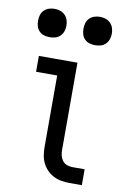

<svg xmlns="http://www.w3.org/2000/svg" viewBox="-84 -783 543 833"><g transform="rotate(10 187.5 -366.5)"><path d="M283 0Q265 0 247 -3Q229 -6 213 -14Q197 -22 184 -35Q171 -48 163 -64Q155 -80 152 -98Q149 -116 149 -134V-450H56V-520H226V-134Q226 -122 229 -110Q232 -98 239.5 -88.5Q247 -79 258.5 -74.5Q270 -70 283 -70H337V0ZM288 -608Q275 -608 263 -611.5Q251 -615 242 -624Q233 -633 229.5 -645Q226 -657 226 -670Q226 -683 229.5 -695Q233 -707 242 -716Q251 -725 263 -729Q275 -733 288 -733Q301 -733 313 -729Q325 -725 334 -716Q343 -707 347 -695Q351 -683 351 -670Q351 -657 347 -645Q343 -633 334 -624Q325 -615 313 -611.5Q301 -608 288 -608ZM88 -608Q75 -608 63 -611.5Q51 -615 42 -624Q33 -633 29.5 -645Q26 -657 26 -670Q26 -683 29.5 -695Q33 -707 42 -716Q51 -725 63 -729Q75 -733 88 -733Q101 -733 113 -729Q125 -725 134 -716Q143 -707 147 -695Q151 -683 151 -670Q151 -657 147 -645Q143 -633 134 -624Q125 -615 113 -611.5Q101 -608 88 -608Z"/></g></svg>

Font: Zed Sans
Style: Regular
Weight: 400
Designer: Belleve Invis
Foundry: Belleve Invis
Version: Version 1.0.0; ttfautohint (v1.8.4)